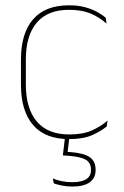

<svg xmlns="http://www.w3.org/2000/svg" viewBox="-20 -515 466 724"><path d="M240.5 9.5Q150.5 9.5 104.8 -43.5Q59 -96.5 59 -196V-290.5Q59 -389.5 104.8 -442.2Q150.5 -495 240.5 -495Q275.5 -495 302 -487.5Q328.5 -480 347.8 -469.2Q367 -458.5 379 -447.5L381.5 -426Q358.5 -447.5 324.2 -462.8Q290 -478 240 -478Q160 -478 118.8 -429.8Q77.5 -381.5 77.5 -290.5V-196.5Q77.5 -105.5 118.8 -56.8Q160 -8 241.5 -8Q293.5 -8 328 -23.8Q362.5 -39.5 385.5 -60.5L382.5 -38.5Q363 -21.5 328.8 -6Q294.5 9.5 240.5 9.5ZM242 -1 234 66.5 223 57Q226 57.5 233.2 57.8Q240.5 58 245.5 58.5Q295 62 317.8 77.2Q340.5 92.5 340.5 125V126.5Q340.5 157 317.8 172.8Q295 188.5 252.5 188.5Q232.5 188.5 214 184.8Q195.5 181 183 176.5L179 158Q194.5 164.5 213 168.2Q231.5 172 252 172Q288 172 305.5 160.5Q323 149 323 127V125.5Q323 98.5 303.5 87.2Q284 76 238.5 72.5Q234 72 228.5 71.8Q223 71.5 217 71L225.5 -1Z"/></svg>

Font: Anek Gujarati Medium Thin
Style: Regular
Weight: 250
Version: Version 1.003